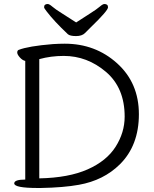

<svg xmlns="http://www.w3.org/2000/svg" viewBox="-20 -930 768 958"><path d="M176 -40Q323 -43 417.5 -85Q512 -127 557 -198Q602 -269 602 -348Q602 -492 508.5 -571.5Q415 -651 298 -651Q234 -651 176 -635ZM51 -15Q51 -34 106 -34V-626Q92 -629 79 -643.5Q66 -658 66 -668Q66 -678 73 -681Q121 -700 244 -710Q277 -712 303 -712Q456 -712 564.5 -614Q673 -516 673 -360Q673 -204 578 -110Q497 -30 374 -8Q297 6 183 8H169Q51 8 51 -15ZM360 -818Q395 -841 429 -862.5Q463 -884 478 -897Q493 -910 501 -910Q519 -910 519 -893.5Q519 -877 432 -793L404 -765Q389 -750 359.5 -750Q330 -750 319 -759Q249 -825 212 -874Q200 -889 200 -894Q200 -910 218 -910Q226 -910 241 -897Q256 -884 290.5 -862.5Q325 -841 360 -818Z"/></svg>

Font: Fusion Kai T
Style: Regular
Weight: 400
Designer: Fontworks Inc.
Version: Version 24.134;May 13, 2024